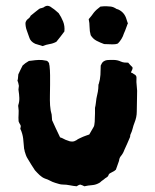

<svg xmlns="http://www.w3.org/2000/svg" viewBox="-20 -667 540 671"><path d="M205 -557Q198 -548 191 -538.5Q184 -529 177 -521Q166 -515 153.5 -513Q141 -511 129 -506Q122 -508 116 -510Q110 -512 103 -514Q86 -522 82 -537Q78 -549 73.5 -561Q69 -573 69 -587Q71 -596 78 -601Q85 -606 87 -612Q96 -619 103 -625Q110 -631 117 -636Q120 -638 126 -639L132 -641Q141 -648 148.5 -646.5Q156 -645 164 -638Q169 -635 174 -630.5Q179 -626 185 -621Q194 -608 200.5 -592Q207 -576 205 -557ZM427 -585Q425 -582 424 -578Q423 -574 421 -570Q420 -566 417.5 -560.5Q415 -555 413 -550Q410 -540 404.5 -531Q399 -522 392 -515Q387 -513 382.5 -512.5Q378 -512 373 -512Q366 -512 359 -512.5Q352 -513 344 -513Q330 -518 317.5 -524.5Q305 -531 297 -544Q293 -558 293 -572.5Q293 -587 290 -600Q295 -606 299.5 -611.5Q304 -617 308 -623Q316 -633 331 -644Q337 -645 342.5 -645Q348 -645 354 -645Q361 -645 368 -644Q375 -643 382 -639Q387 -635 393 -634Q415 -624 422 -600Q423 -597 424 -593.5Q425 -590 427 -585ZM459 -335Q459 -320 458.5 -306Q458 -292 458 -277Q458 -267 456 -257.5Q454 -248 450 -238Q446 -228 443.5 -217.5Q441 -207 436 -197Q435 -195 435 -192Q435 -189 434 -187Q430 -177 425 -166Q420 -155 415 -144Q410 -130 402 -121Q397 -115 396 -105L385 -74Q380 -69 371 -65Q362 -61 360 -57Q358 -50 352.5 -47Q347 -44 343 -40Q334 -34 329 -29Q316 -21 302 -20Q288 -19 275 -16Q271 -18 267.5 -19.5Q264 -21 260 -22Q256 -21 253.5 -19.5Q251 -18 248 -16Q236 -17 224 -19.5Q212 -22 200 -22Q193 -22 186.5 -24Q180 -26 173 -28Q163 -31 155 -35.5Q147 -40 137 -43Q127 -47 118.5 -55Q110 -63 102 -72Q90 -90 77 -112Q73 -118 70.5 -125Q68 -132 66 -139Q66 -142 65 -144.5Q64 -147 64 -150Q63 -166 61 -182.5Q59 -199 52 -215Q51 -215 51 -216Q51 -217 51 -217Q52 -221 52.5 -224.5Q53 -228 51 -231Q47 -237 45 -243Q44 -256 45 -268Q46 -280 44 -293Q43 -297 44 -300Q48 -312 47.5 -325Q47 -338 45 -350Q44 -354 45 -358.5Q46 -363 46 -367Q45 -372 44 -376.5Q43 -381 41 -385Q43 -391 43 -396Q43 -401 44 -407Q47 -414 51 -422Q55 -430 59 -438Q63 -442 68.5 -446Q74 -450 81 -454Q83 -454 85 -454.5Q87 -455 90 -455Q103 -457 115.5 -457.5Q128 -458 141 -455Q146 -455 151 -447Q152 -445 152 -442.5Q152 -440 153 -438Q155 -421 155 -404Q155 -387 155 -370Q155 -352 154.5 -334.5Q154 -317 155 -299Q156 -292 156.5 -286Q157 -280 159 -273Q161 -267 161 -261Q161 -255 162 -247Q168 -234 175 -218.5Q182 -203 190 -187Q197 -185 203 -181.5Q209 -178 216 -176Q233 -168 247 -177Q252 -181 258 -183.5Q264 -186 270 -189Q275 -191 280.5 -193Q286 -195 292 -197L307 -223Q310 -227 311 -241.5Q312 -256 312 -271Q312 -286 312 -290Q314 -298 315 -307Q316 -316 317 -323Q320 -335 322 -346.5Q324 -358 324 -370Q324 -373 325 -373Q330 -389 331 -405.5Q332 -422 332 -438Q336 -448 341.5 -452Q347 -456 354 -457Q366 -458 379 -457.5Q392 -457 402 -452Q409 -449 415 -448.5Q421 -448 428 -448Q431 -444 435 -440Q439 -436 443 -432Q444 -427 442 -423.5Q440 -420 438 -415Q438 -412 442 -412L448 -408Q457 -404 457 -396Q456 -380 458 -365Q460 -350 459 -335Z"/></svg>

Font: Darumadrop One
Style: Regular
Weight: 400
Version: Version 1.000